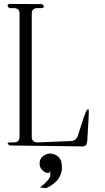

<svg xmlns="http://www.w3.org/2000/svg" viewBox="-20 -774 540 983"><path d="M253.9 14.6 269.5 21.5 282.2 32.2 293 49.8 296.9 72.3V94.7L292 115.2L283.2 134.8L271.5 151.4L254.9 166L237.3 178.7L215.8 189.5L184.6 185.5L204.1 169.9L218.8 155.3L230.5 141.6L237.3 127.9V114.3V96.7Q237.3 114.3 219.7 111.3L205.1 104.5L192.4 92.8L184.6 79.1L182.6 62.5L184.6 46.9L192.4 32.2L205.1 21.5L219.7 14.6L237.3 11.7ZM29.3 -29.3Q6.8 -44.9 35.2 -44.9H50.8Q80.1 -44.9 80.1 -74.2V-704.1Q80.1 -732.4 50.8 -732.4H27.3Q6.8 -753.9 36.1 -753.9L196.3 -752.9Q216.8 -732.4 187.5 -732.4H171.9Q142.6 -732.4 142.6 -704.1V-74.2Q142.6 -44.9 171.9 -44.9L341.8 -51.8Q368.2 -51.8 377.9 -77.1L410.2 -176.8L420.9 -204.1Q435.5 -228.5 434.6 -199.2L432.6 -147.5L430.7 -124L429.7 -103.5L427.7 -67.4L426.8 -52.7L422.9 -34.2Q416 -24.4 403.3 -24.4Z"/></svg>

Font: B2 Hana
Style: Regular
Weight: 500
Version: 2020-08-05; (max)